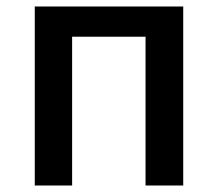

<svg xmlns="http://www.w3.org/2000/svg" viewBox="-20 -571 670 591"><path d="M87 0V-551H544V0H428V-458H202V0Z"/></svg>

Font: Source Han Sans SC Medium
Style: Regular
Weight: 500
Designer: Ryoko NISHIZUKA 西塚涼子 (kana, bopomofo & ideographs); Paul D. Hunt (Latin, Greek & Cyrillic); Sandoll Communications 산돌커뮤니
Foundry: Adobe
Version: Version 2.004;hotconv 1.0.118;makeotfexe 2.5.65603